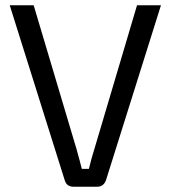

<svg xmlns="http://www.w3.org/2000/svg" viewBox="-20 -710 649 730"><path d="M592 -690 383 -25Q374 0 349 0H260Q233 0 226 -25L17 -690H108L271 -143Q285 -93 291 -68H318Q328 -110 339 -144L501 -690Z"/></svg>

Font: Exo 2.0
Style: Regular
Weight: 400
Designer: Natanael Gama
Version: Version 1.001;PS 001.001;hotconv 1.0.70;makeotf.lib2.5.58329